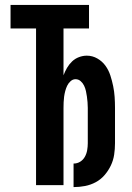

<svg xmlns="http://www.w3.org/2000/svg" viewBox="-20 -755 540 783"><path d="M280 8V-88Q295 -88 307 -95.5Q319 -103 326 -115.5Q333 -128 335.5 -142.5Q338 -157 338 -171V-315Q338 -326 337 -338Q336 -350 334.5 -361Q333 -372 330.5 -383.5Q328 -395 323 -405.5Q318 -416 309 -424Q300 -432 288 -432Q277 -432 268 -424Q259 -416 254 -405.5Q249 -395 246 -383.5Q243 -372 241.5 -361Q240 -350 239.5 -338Q239 -326 239 -315V0H127V-639H23V-735H343V-639H239V-448Q245 -464 253.5 -478.5Q262 -493 274 -504.5Q286 -516 302 -522Q318 -528 334 -528Q357 -528 377 -516.5Q397 -505 410 -487Q423 -469 430 -447.5Q437 -426 441.5 -404Q446 -382 447.5 -359.5Q449 -337 449 -315V-171Q449 -147 445.5 -124Q442 -101 432 -80Q422 -59 406.5 -41Q391 -23 370.5 -12Q350 -1 327 3.5Q304 8 280 8Z"/></svg>

Font: Iosevka Curly
Style: Bold
Weight: 700
Monospace: yes
Designer: Belleve Invis
Foundry: Belleve Invis
Version: Version 22.1.2; ttfautohint (v1.8.4)